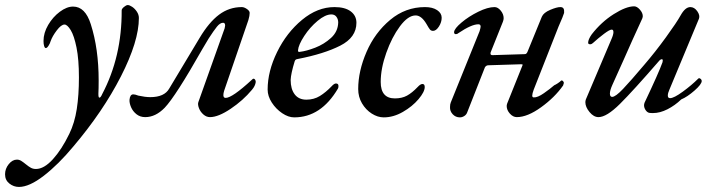

<svg xmlns="http://www.w3.org/2000/svg" viewBox="-127 -449 2842 759"><path d="M-107 240Q-107 218 -92.5 200Q-78 182 -60 182Q-51 182 -43 187Q-35 192 -24 201Q-13 210 -4.5 214.5Q4 219 15 219Q47 219 82 180.5Q117 142 147 80Q168 37 176.5 -18Q185 -73 185 -143Q185 -214 175.5 -261Q166 -308 152.5 -330Q139 -352 128 -352Q115 -352 97.5 -329Q80 -306 73 -286Q71 -278 65 -268.5Q59 -259 54 -259Q50 -259 47.5 -267Q45 -275 45 -287Q45 -319 63.5 -350.5Q82 -382 109.5 -402.5Q137 -423 162 -423Q210 -423 232 -353Q263 -256 263 -131Q263 -98 262 -80V-76Q262 -63 266 -63Q271 -63 277 -77Q355 -225 354 -408Q354 -414 363 -421.5Q372 -429 378 -429Q385 -429 395.5 -422Q406 -415 414 -403Q422 -391 422 -378Q422 -286 351 -147Q280 -8 163 130Q104 201 46.5 245.5Q-11 290 -52 290Q-73 290 -90 276.5Q-107 263 -107 240Z M385 -55Q387 -76 400 -76Q407 -76 420 -71Q447 -65 467 -65Q523 -65 542 -99L662 -299Q699 -361 739 -391Q779 -421 829 -421Q838 -421 849 -413.5Q860 -406 860 -398Q860 -387 855 -370L759 -90Q756 -80 756 -73Q756 -62 765 -62Q791 -62 869 -134Q873 -138 875 -138Q879 -138 881.5 -134Q884 -130 884 -125Q882 -109 869 -94Q834 -52 785 -19Q736 14 703 14Q689 14 677 3.5Q665 -7 659.5 -21.5Q654 -36 657 -45L761 -337Q763 -345 763 -348Q763 -359 755 -359Q743 -359 730.5 -343.5Q718 -328 698 -297L673 -255Q567 -68 524 -23Q488 14 447 14Q427 14 412.5 2.5Q398 -9 391 -25.5Q384 -42 385 -55Z M931 -95Q931 -167 968.5 -243.5Q1006 -320 1067 -370.5Q1128 -421 1195 -421Q1237 -421 1259.5 -404Q1282 -387 1282 -359Q1282 -301 1218 -268.5Q1154 -236 1051 -216Q1045 -215 1042.5 -213.5Q1040 -212 1038 -207Q1023 -158 1022 -133Q1022 -97 1038 -76Q1054 -55 1084 -55Q1114 -55 1137.5 -69.5Q1161 -84 1184 -108Q1194 -119 1201 -119Q1211 -119 1211 -109Q1211 -102 1209 -99Q1142 15 1036 15Q1013 15 988.5 -1.5Q964 -18 947.5 -43.5Q931 -69 931 -95ZM1210 -360Q1210 -373 1203 -382.5Q1196 -392 1183 -392Q1159 -392 1128.5 -366.5Q1098 -341 1075.5 -306.5Q1053 -272 1051 -250Q1051 -242 1058 -244Q1084 -247 1119 -260.5Q1154 -274 1181.5 -299Q1209 -324 1210 -360Z M1289 -97Q1289 -168 1322 -244Q1355 -320 1415.5 -370.5Q1476 -421 1553 -421Q1583 -421 1601 -409Q1619 -397 1619 -379Q1619 -361 1608 -344Q1597 -327 1585 -327Q1577 -327 1572.5 -332.5Q1568 -338 1559 -354Q1539 -388 1516 -388Q1486 -388 1454 -345Q1422 -302 1400 -240Q1378 -178 1378 -125Q1378 -60 1434 -60Q1462 -60 1482 -71Q1502 -82 1524 -105Q1535 -117 1543 -117Q1552 -117 1552 -105Q1552 -86 1527.5 -57Q1503 -28 1465.5 -6.5Q1428 15 1390 15Q1366 15 1342.5 0Q1319 -15 1304 -40.5Q1289 -66 1289 -97Z M1652 -26Q1652 -37 1655 -44L1769 -326Q1773 -340 1773 -344Q1773 -353 1764 -353Q1737 -353 1685 -318Q1681 -314 1675 -314Q1668 -314 1668 -322Q1669 -336 1697.5 -360Q1726 -384 1763.5 -402.5Q1801 -421 1828 -421Q1841 -421 1852.5 -407Q1864 -393 1864 -377Q1864 -371 1861 -363L1813 -243Q1812 -241 1812 -237Q1812 -231 1820 -231L1948 -235Q1955 -235 1959 -246L2015 -383Q2022 -399 2048 -410Q2074 -421 2088 -421Q2097 -421 2100.5 -415.5Q2104 -410 2103 -398Q2103 -397 2096 -379L2081 -344L1983 -95Q1977 -79 1977 -71Q1977 -64 1983 -64Q1998 -63 2023 -80.5Q2048 -98 2064 -112Q2069 -114 2077.5 -119.5Q2086 -125 2092 -131Q2095 -131 2097.5 -129.5Q2100 -128 2100 -126Q2102 -124 2102 -121Q2102 -120 2099 -111Q2066 -64 2012 -25Q1958 14 1916 14Q1901 14 1888.5 0Q1876 -14 1876 -30Q1876 -34 1878 -40L1935 -182Q1939 -191 1939 -193Q1939 -195 1933 -195L1804 -191Q1795 -191 1790 -183L1720 -5Q1717 4 1708.5 9.5Q1700 15 1691 15Q1674 15 1662.5 2.5Q1651 -10 1652 -26Z M2187 -45Q2187 -50 2189 -56L2290 -294Q2298 -312 2298 -322Q2298 -332 2291 -332Q2283 -332 2261 -315.5Q2239 -299 2217 -279Q2212 -274 2206 -274Q2198 -274 2198 -280Q2198 -293 2212 -313Q2250 -362 2299 -393Q2348 -424 2380 -424Q2391 -424 2402.5 -411Q2414 -398 2414 -385Q2414 -382 2412 -376Q2370 -285 2339 -214L2294 -114Q2284 -92 2284 -79Q2284 -66 2293 -66Q2306 -66 2336 -97.5Q2366 -129 2420 -193Q2463 -243 2505.5 -301.5Q2548 -360 2564 -389Q2582 -421 2602 -421Q2618 -421 2629.5 -404.5Q2641 -388 2636 -375L2519 -94Q2513 -81 2513 -71Q2513 -61 2522 -61Q2537 -61 2572 -86.5Q2607 -112 2633 -138Q2635 -140 2636 -140Q2640 -140 2643.5 -136.5Q2647 -133 2647 -129Q2647 -116 2618.5 -91Q2590 -66 2566 -56Q2541 -32 2511.5 -17Q2482 -2 2454 -2Q2444 -2 2439 -3Q2431 -5 2425 -14Q2419 -23 2419 -33Q2419 -37 2421 -43Q2477 -161 2492 -203Q2493 -206 2493 -210Q2493 -215 2489 -215Q2485 -215 2480 -210Q2376 -90 2323.5 -38Q2271 14 2239 14Q2220 14 2203.5 -6Q2187 -26 2187 -45Z"/></svg>

Font: EB Garamond Medium
Style: Italic
Weight: 500
Italic angle: -17.2°
Designer: Georg Duffner and Octavio Pardo
Foundry: Georg Duffner
Version: Version 1.000